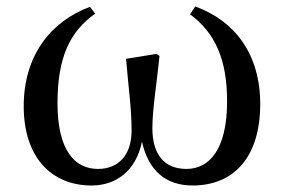

<svg xmlns="http://www.w3.org/2000/svg" viewBox="-20 -555 875 591"><path d="M262 16C338 16 399 -30 417 -119C437 -29 491 16 573 16C697 16 781 -68 781 -235C781 -388 703 -491 581 -535L565 -511C643 -453 679 -371 679 -243C679 -96 625 -35 554 -35C486 -35 449 -79 449 -161C449 -219 464 -310 471 -383L461 -389L368 -374C375 -289 385 -222 385 -153C385 -73 340 -35 282 -35C210 -35 157 -92 157 -237C157 -377 194 -457 273 -513L257 -534C138 -490 53 -386 53 -228C53 -71 138 16 262 16Z"/></svg>

Font: Noto Serif SC SemiBold
Style: Regular
Weight: 600
Designer: Ryoko NISHIZUKA 西塚涼子 (kana & ideographs); Frank Grießhammer (Latin, Greek & Cyrillic); Wenlong ZHANG 张文龙 (bopomofo); San
Foundry: Adobe
Version: Version 2.001;hotconv 1.1.0;makeotfexe 2.6.0